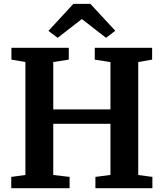

<svg xmlns="http://www.w3.org/2000/svg" viewBox="-20 -996 866 1016"><path d="M114.4 -70V-667.7L40.5 -680.5V-743H344V-680.5L261.8 -667.7V-417.2H564.5V-667.3L481.5 -680.5V-743H785V-680.5L711.5 -667.7V-70L786.4 -59.9V0H484.9V-59.9L564.5 -70.4V-341H261.8V-70L348.3 -59.9V0H39.5V-59.9ZM285.1 -795.8 236.3 -832.5 368.1 -975.6H458.2L590 -833.2L541.2 -795.8L413.1 -895.2Z"/></svg>

Font: Merriweather Light
Style: Regular
Weight: 300
Version: Version 2.100